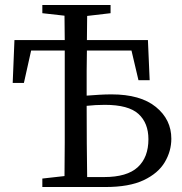

<svg xmlns="http://www.w3.org/2000/svg" viewBox="-20 -751 729 771"><path d="M401 -330Q382 -330 364 -329Q346 -328 328 -326Q328 -247 328.5 -176.5Q329 -106 330 -40H398Q490 -40 533 -79.5Q576 -119 576 -192Q576 -257 536 -293.5Q496 -330 401 -330ZM150 -698V-731H424V-698L330 -687Q330 -664 329.5 -640Q329 -616 329 -590H574L581 -429H536L508 -548H329Q328 -510 328 -467Q328 -424 328 -375V-367Q354 -369 379 -370.5Q404 -372 428 -372Q544 -372 606 -321.5Q668 -271 668 -194Q668 -144 641.5 -99.5Q615 -55 557 -27.5Q499 0 403 0H150V-34L239 -44Q240 -110 240 -178.5Q240 -247 240 -319V-419Q240 -451 240 -483.5Q240 -516 240 -548H105L76 -418H31L38 -590H240Q240 -615 239.5 -639.5Q239 -664 239 -688Z"/></svg>

Font: Source Serif 4 Subhead
Style: Regular
Weight: 400
Designer: Frank Grießhammer
Foundry: Adobe Systems Incorporated
Version: Version 4.004;hotconv 1.0.117;makeotfexe 2.5.65602